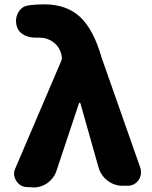

<svg xmlns="http://www.w3.org/2000/svg" viewBox="-20 -833 680 861"><path d="M233.4 -67.4Q221.7 -32.2 190.4 -10.7Q163.1 7.8 129.9 7.8Q126 7.8 122.1 6.8L99.6 5.9Q68.4 3.9 52.7 -22.5Q43 -38.1 43 -53.7Q43 -65.4 48.8 -78.1L254.9 -560.5Q258.8 -570.3 256.8 -579.1L255.9 -585Q248 -622.1 220.2 -643.1Q192.4 -664.1 157.2 -664.1Q151.4 -664.1 145.5 -664.1Q142.6 -664.1 139.6 -664.1Q111.3 -664.1 87.9 -675.8Q62.5 -689.5 54.7 -716.8Q51.8 -728.5 51.8 -739.3Q51.8 -758.8 61.5 -776.4Q77.1 -804.7 107.4 -808.6Q136.7 -813.5 177.7 -813.5Q278.3 -813.5 338.9 -757.3Q399.4 -701.2 435.5 -575.2L609.4 -80.1Q612.3 -69.3 612.3 -59.6Q612.3 -42 601.6 -25.4Q583 0 551.8 0H530.3Q492.2 0 462.4 -22.9Q432.6 -45.9 421.9 -82L340.8 -369.1Q339.8 -372.1 337.4 -372.1Q335 -372.1 334 -369.1Z"/></svg>

Font: Gen Jyuu GothicX Heavy
Style: Bold
Weight: 900
Designer: [Source Han Sans]
Ryoko NISHIZUKA  (kana & ideographs); Paul D. Hunt (Latin, Greek & Cyrillic); Wenlong ZHANG  (bopomofo
Version: Version 1.002.20150607